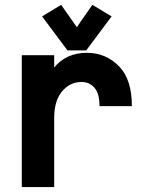

<svg xmlns="http://www.w3.org/2000/svg" viewBox="-20 -762 626 782"><path d="M229 -742.2 293 -651.4 356 -742.2 434.6 -695.3 331.1 -556.6H254.9L151.4 -695.3ZM68.8 0V-537.1H200.7V-487.3Q250.5 -546.9 333.5 -546.9Q413.1 -546.9 467.3 -489.3Q517.1 -436.5 517.1 -329.6H385.3Q385.3 -380.4 365.7 -403.3Q344.7 -428.2 312 -428.2Q269 -428.2 237.8 -395.5Q200.7 -356.4 200.7 -282.2V0Z"/></svg>

Font: Consola Mono
Style: Bold
Weight: 700
Monospace: yes
Designer: Wojciech Kalinowski "wmk69" (wmk69@o2.pl)
Foundry: Wojciech Kalinowski "wmk69" (wmk69@o2.pl)
Version: Version 2.1.0